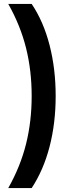

<svg xmlns="http://www.w3.org/2000/svg" viewBox="-20 -762 388 976"><path d="M141 194H22Q84 84 112.5 -30.5Q141 -145 141 -274Q141 -403 112.5 -517.5Q84 -632 22 -742H141Q201 -653 232 -532.5Q263 -412 263 -274Q263 -136 232 -16.5Q201 103 141 194Z"/></svg>

Font: MOST Montserrat SemiBold
Style: Regular
Weight: 600
Designer: Julieta Ulanovsky
Foundry: Julieta Ulanovsky
Version: Version 8.000;March 11, 2024;FontCreator 15.0.0.2926 64-bit